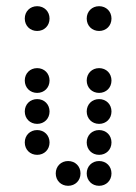

<svg xmlns="http://www.w3.org/2000/svg" viewBox="-20 -610 440 620"><path d="M100 -510C123 -510 140 -527 140 -550C140 -573 123 -590 100 -590C77 -590 60 -573 60 -550C60 -527 77 -510 100 -510ZM300 -510C323 -510 340 -527 340 -550C340 -573 323 -590 300 -590C277 -590 260 -573 260 -550C260 -527 277 -510 300 -510ZM100 -310C123 -310 140 -327 140 -350C140 -373 123 -390 100 -390C77 -390 60 -373 60 -350C60 -327 77 -310 100 -310ZM300 -310C323 -310 340 -327 340 -350C340 -373 323 -390 300 -390C277 -390 260 -373 260 -350C260 -327 277 -310 300 -310ZM100 -210C123 -210 140 -227 140 -250C140 -273 123 -290 100 -290C77 -290 60 -273 60 -250C60 -227 77 -210 100 -210ZM300 -210C323 -210 340 -227 340 -250C340 -273 323 -290 300 -290C277 -290 260 -273 260 -250C260 -227 277 -210 300 -210ZM100 -110C123 -110 140 -127 140 -150C140 -173 123 -190 100 -190C77 -190 60 -173 60 -150C60 -127 77 -110 100 -110ZM300 -110C323 -110 340 -127 340 -150C340 -173 323 -190 300 -190C277 -190 260 -173 260 -150C260 -127 277 -110 300 -110ZM200 -10C223 -10 240 -27 240 -50C240 -73 223 -90 200 -90C177 -90 160 -73 160 -50C160 -27 177 -10 200 -10ZM300 -10C323 -10 340 -27 340 -50C340 -73 323 -90 300 -90C277 -90 260 -73 260 -50C260 -27 277 -10 300 -10Z"/></svg>

Font: TINY 5x3 80
Style: Regular
Weight: 200
Designer: Jack Halten Fahnestock
Foundry: Velvetyne Type Foundry
Version: Version 1.002;hotconv 1.0.109;makeotfexe 2.5.65596